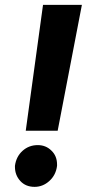

<svg xmlns="http://www.w3.org/2000/svg" viewBox="-20 -747 365 777"><path d="M213.4 -218H84.2L154.1 -727.3H311.4ZM120 9.2Q83.8 9.2 62.1 -14.6Q40.5 -38.4 40.5 -71.4V-76Q45.5 -113.3 71 -136.4Q96.9 -159.8 132.8 -159.8Q165.8 -159.8 188.2 -137.4Q210.9 -115.8 210.9 -81V-76Q206.3 -38.4 179.3 -14.2Q153.1 9.2 120 9.2Z"/></svg>

Font: Linik Sans
Style: Bold Italic
Weight: 700
Italic angle: 9°
Designer: Fonts by Rasmus Andersson / Changes by Cristiano Sobral with parts from Marc Monis
Foundry: rsms
Version: Version 3.020; ttfautohint (v1.6)